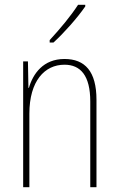

<svg xmlns="http://www.w3.org/2000/svg" viewBox="-20 -784 498 804"><path d="M337 -757V-764H307C275 -715 233 -665 188 -616V-606H204C247 -645 304 -709 337 -757ZM250 -537C161 -537 118 -475 101 -416H99L97 -527H77V0H103V-308C103 -445 167 -513 250 -513C317 -513 358 -468 358 -359V0H384V-366C384 -485 336 -537 250 -537Z"/></svg>

Font: Noto Sans Gurmukhi Condensed Thin
Style: Regular
Weight: 100
Width: 3
Designer: Jelle Bosma - Monotype Design Team
Foundry: Monotype Imaging Inc.
Version: Version 2.004